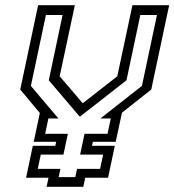

<svg xmlns="http://www.w3.org/2000/svg" viewBox="-20 -720 672 740"><path d="M159.5 0 167 -35H80.5L106.5 -158H193L196.5 -173.5H110L133.5 -284.5L58 -375L127 -700H268.5L210 -426L299 -322L432 -426L490.5 -700H632L563 -375L450 -285.5L426 -173.5H338L334.5 -158H422.5L396.5 -35H308.5L301 0ZM206 -37.2H270.2L277 -69.2H365.8L377.5 -124.2H288.8L305.8 -204.2H394.5L407 -263.5H367.2L527 -389L585 -662.2H520.8L467.5 -410.5L288.8 -271H286.8L168 -410.5L221.2 -662.2H157L99 -389L205 -263.5H166.5L154 -204.2H241.5L224.5 -124.2H137.2L125.5 -69.2H212.8Z"/></svg>

Font: Tourney Thin
Style: Italic
Weight: 100
Italic angle: -12°
Designer: Tyler Finck
Foundry: Etcetera Type Co
Version: Version 1.015